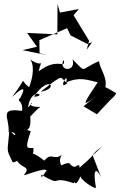

<svg xmlns="http://www.w3.org/2000/svg" viewBox="-20 -906 602 961"><path d="M178 -640 177 -705 316 -765 333 -729 417 -686 441 -695 414 -657 426 -702 348 -830 375 -861 280 -843 268 -886 267 -734 116 -741 165 -672 93 -655 215 -630ZM291 -72C309 -56 262 -87 289 -131C248 -100 239 -147 202 -102C114 -171 152 -105 147 -165C121 -168 99 -148 134 -249C74 -274 149 -214 129 -341C87 -260 145 -346 182 -371C83 -369 176 -419 120 -368C136 -477 221 -424 150 -422C224 -536 279 -462 184 -447C316 -552 274 -512 318 -490C264 -448 327 -560 311 -493C378 -524 420 -505 469 -494C395 -383 384 -365 463 -426L398 -374L465 -334L556 -431C516 -398 539 -403 562 -439C451 -508 492 -462 498 -447C532 -507 478 -558 476 -600C374 -557 418 -536 343 -609C363 -540 267 -551 299 -606C310 -556 269 -623 174 -549C189 -629 205 -557 130 -609C137 -603 161 -564 126 -470C72 -505 126 -532 40 -420C122 -497 95 -441 81 -415C59 -397 95 -410 91 -351C-30 -367 29 -317 23 -246C73 -250 60 -198 27 -264C20 -137 6 -171 44 -93C77 -98 116 -136 55 -148C57 -49 146 -87 101 -32C86 -18 210 -73 213 -52C173 5 195 -28 183 -34C303 37 220 -32 350 11C357 -12 352 47 386 -30C365 -15 463 48 460 32C443 -66 463 -66 486 -19L444 -128L492 -173C423 -124 483 -156 385 -73C368 -50 393 -97 356 -71C314 -74 357 -118 249 -59Z"/></svg>

Font: Charger Distortion
Style: 2
Weight: 400
Designer: Jasper
Foundry: Cannot Into Space Fonts
Version: Version 0.98